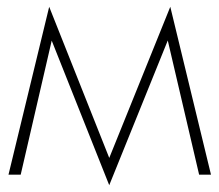

<svg xmlns="http://www.w3.org/2000/svg" viewBox="-20 -515 647 566"><path d="M567 0H602L482 -495L467 -428ZM293 -27 302 31 484 -419 482 -495ZM302 31 311 -27 125 -495 123 -419ZM5 0H41L140 -428L125 -495Z"/></svg>

Font: Jost ExtraLight
Style: Regular
Weight: 250
Version: Version 3.710